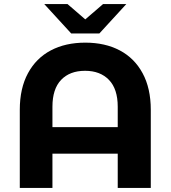

<svg xmlns="http://www.w3.org/2000/svg" viewBox="-20 -921 836 941"><path d="M719 -383V0H557V-168H237V0H77V-383Q77 -488 117 -562Q157 -636 229 -674Q301 -712 398 -712Q495 -712 567 -674Q639 -636 679 -562Q719 -488 719 -383ZM557 -298V-398Q557 -485 514 -529.5Q471 -574 397 -574Q322 -574 279.5 -529.5Q237 -485 237 -398V-298ZM599 -901 467 -757H329L197 -901H311L398 -826L485 -901Z"/></svg>

Font: mBank
Style: Bold
Weight: 700
Designer: Julieta Ulanovsky
Foundry: Julieta Ulanovsky
Version: Version 7.200